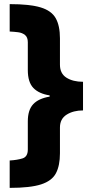

<svg xmlns="http://www.w3.org/2000/svg" viewBox="-20 -744 447 932"><path d="M27 35Q63 33 89 25Q115 17 115 -18V-155Q115 -210 141 -238Q167 -266 221 -275V-281Q169 -289 142 -317Q115 -345 115 -404V-539Q115 -563 101.5 -574Q88 -585 68 -587.5Q48 -590 27 -591V-724Q125 -724 177.5 -708Q230 -692 250.5 -655.5Q271 -619 271 -558V-430Q271 -387 302.5 -367Q334 -347 383 -347V-208Q336 -208 303.5 -187.5Q271 -167 271 -125V0Q271 60 251.5 97Q232 134 179.5 151Q127 168 27 168Z"/></svg>

Font: Noto Sans Hebrew SemiCondensed Black
Style: Regular
Weight: 900
Width: 4
Designer: Ben Nathan
Foundry: Google LLC
Version: Version 3.001; ttfautohint (v1.8.4.7-5d5b)